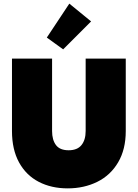

<svg xmlns="http://www.w3.org/2000/svg" viewBox="-20 -1031 759 1058"><path d="M267 -708V-309Q267 -260 288.5 -231.5Q310 -203 358 -203Q406 -203 429 -231.5Q452 -260 452 -309V-708H673V-309Q673 -208 631 -136.5Q589 -65 516 -29Q443 7 353 7Q263 7 193.5 -29Q124 -65 85 -136Q46 -207 46 -309V-708ZM328 -759 238 -824 362 -1011 482 -913Z"/></svg>

Font: Fz Poppins Black
Style: Regular
Weight: 900
Designer: Ninad Kale (Devanagari), Jonny Pinhorn (Latin)
Foundry: Indian Type Foundry
Version: Vit hóa bi Vntype.Com & FontZin.Com